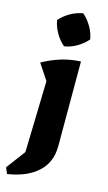

<svg xmlns="http://www.w3.org/2000/svg" viewBox="-156 -830 605 1080"><g transform="rotate(15 147.0 -290.0)"><path d="M6 202 -9 167 74 56 85 -360 24 -452Q74 -480 128 -497Q182 -514 244 -517V-23Q244 70 181.5 127.5Q119 185 6 202ZM187 -782Q216 -756 236 -721.5Q256 -687 262 -650Q238 -622 202.5 -601Q167 -580 130 -575Q102 -598 81 -634Q60 -670 54 -708Q79 -736 113.5 -756Q148 -776 187 -782Z"/></g></svg>

Font: Piazzolla Thin Black
Style: Regular
Weight: 900
Version: Version 2.005